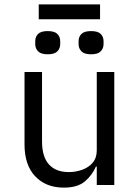

<svg xmlns="http://www.w3.org/2000/svg" viewBox="-20 -845 640 877"><path d="M422 -84H418Q402 -46 368.5 -17Q335 12 271 12Q190 12 141 -39.5Q92 -91 92 -185V-516H172V-199Q172 -129 203.5 -94Q235 -59 294 -59Q326 -59 355.5 -69.5Q385 -80 403.5 -102Q422 -124 422 -158V-516H502V0H422ZM157 -825H437V-757H157ZM198 -597Q167 -597 154 -610.5Q141 -624 141 -643V-657Q141 -677 154 -690Q167 -703 198 -703Q229 -703 242 -690Q255 -677 255 -657V-643Q255 -624 242 -610.5Q229 -597 198 -597ZM396 -597Q365 -597 352 -610.5Q339 -624 339 -643V-657Q339 -677 352 -690Q365 -703 396 -703Q427 -703 440 -690Q453 -677 453 -657V-643Q453 -624 440 -610.5Q427 -597 396 -597Z"/></svg>

Font: Lilex
Style: Regular
Weight: 400
Monospace: yes
Designer: Mike Abbink, Paul van der Laan, Pieter van Rosmalen, Mikhael Khrustik
Foundry: Mikhael Khrustik
Version: Version 2.510